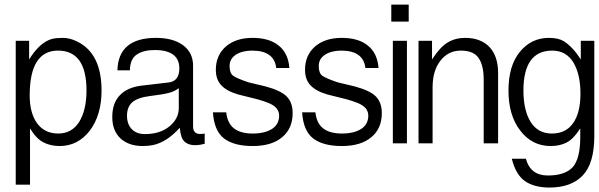

<svg xmlns="http://www.w3.org/2000/svg" viewBox="-20 -633 2620 840"><path d="M109.9 -215.3C109.9 -346.2 151.4 -411.6 233.9 -411.6C316.9 -411.6 358.4 -353.5 358.4 -236.8C358.4 -180.2 347.7 -134.8 326.7 -100.1C305.2 -65.9 274.4 -48.8 234.9 -48.8C194.8 -48.8 164.1 -64 142.1 -93.8C120.6 -124 109.9 -164.6 109.9 -215.3ZM240.7 5.9C294.4 5.9 337.9 -16.6 372.6 -61C406.7 -106 424.3 -164.6 424.3 -236.8C424.3 -345.2 388.7 -416.5 317.9 -451.2C296.4 -461.9 275.4 -467.3 255.9 -467.3C235.8 -467.3 219.7 -465.8 208 -462.9C172.9 -453.6 139.2 -423.8 107.4 -373V-454.6H48.8V174.8H111.3V-71.3C129.4 -41.5 148.9 -21 169.9 -10.3C190.4 0.5 214.4 5.9 240.7 5.9Z M762.2 -247.1V-160.2C762.2 -129.4 748.5 -102.5 721.2 -80.1C693.8 -57.6 658.2 -46.4 614.3 -46.4C590.3 -46.4 571.3 -53.2 557.1 -67.4C543 -81.5 535.6 -101.6 535.6 -127C535.6 -152.3 543.5 -172.4 559.1 -186C574.7 -199.2 600.6 -208.5 636.7 -212.9C672.9 -217.3 699.7 -221.7 716.8 -226.1C734.4 -230.5 749.5 -237.3 762.2 -247.1ZM875.5 -3.9V-48.8C868.7 -47.4 863.8 -46.9 860.4 -46.9H855.5C835 -46.9 824.7 -58.1 824.7 -80.1V-345.7C824.7 -382.8 810.5 -412.6 781.7 -434.6C752.9 -456.1 713.4 -467.3 662.6 -467.3C552.7 -467.3 496.1 -419.9 493.7 -325.2H548.3C548.8 -358.9 559.1 -381.8 578.6 -394.5C598.1 -407.7 624.5 -414.1 656.7 -414.1C728.5 -414.1 764.6 -387.2 764.6 -333.5C764.6 -297.4 749.5 -276.9 720.2 -272.5L599.1 -258.3C557.6 -253.4 525.9 -239.3 503.9 -215.8C481.9 -192.9 471.2 -161.1 471.2 -121.1C471.2 -81.5 482.9 -50.3 506.8 -27.8C530.8 -5.4 563.5 5.9 604.5 5.9C620.6 5.9 635.3 4.4 647.9 2C688.5 -6.3 728 -31.2 766.6 -74.2C769 -44.4 775.9 -23.9 787.1 -13.7C805.2 3.4 834.5 6.8 875.5 -3.9Z M1214.4 -32.7C1245.1 -58.1 1260.3 -93.3 1260.3 -138.2C1260.3 -168.5 1252 -192.4 1234.9 -210.4C1217.8 -228 1187 -242.7 1142.1 -254.9L1068.4 -272.5C1034.2 -283.7 1011.7 -293.5 1000.5 -301.3C989.7 -309.1 984.4 -323.2 984.4 -344.2C984.4 -364.7 993.2 -381.3 1011.7 -393.6C1029.8 -405.3 1053.7 -411.6 1083 -411.6C1147.5 -411.6 1182.6 -386.2 1188.5 -335.4H1246.1C1242.7 -378.9 1227.1 -411.6 1199.2 -433.6C1171.9 -456.1 1133.3 -467.3 1085 -467.3C1036.1 -467.3 997.1 -454.6 967.8 -429.2C939 -403.8 924.3 -370.1 924.3 -327.6C924.3 -299.3 932.1 -276.9 947.8 -260.3C963.4 -243.2 988.3 -229.5 1022 -219.7L1107.9 -198.2C1125 -193.4 1139.2 -188.5 1150.4 -184.1C1184.1 -171.9 1201.2 -152.8 1201.2 -127.4C1201.2 -101.6 1190.4 -82 1169.9 -68.8C1148.9 -55.7 1121.1 -48.8 1085.9 -48.8C1050.8 -48.8 1023.4 -56.2 1004.4 -70.8C984.9 -85.4 973.1 -109.4 969.7 -141.6H911.6C915 -88.4 930.7 -50.3 959.5 -27.8C988.3 -5.4 1030.3 5.9 1085.4 5.9C1140.6 5.9 1183.6 -6.8 1214.4 -32.7Z M1604.5 -32.7C1635.3 -58.1 1650.4 -93.3 1650.4 -138.2C1650.4 -168.5 1642.1 -192.4 1625 -210.4C1607.9 -228 1577.1 -242.7 1532.2 -254.9L1458.5 -272.5C1424.3 -283.7 1401.9 -293.5 1390.6 -301.3C1379.9 -309.1 1374.5 -323.2 1374.5 -344.2C1374.5 -364.7 1383.3 -381.3 1401.9 -393.6C1419.9 -405.3 1443.8 -411.6 1473.1 -411.6C1537.6 -411.6 1572.8 -386.2 1578.6 -335.4H1636.2C1632.8 -378.9 1617.2 -411.6 1589.4 -433.6C1562 -456.1 1523.4 -467.3 1475.1 -467.3C1426.3 -467.3 1387.2 -454.6 1357.9 -429.2C1329.1 -403.8 1314.5 -370.1 1314.5 -327.6C1314.5 -299.3 1322.3 -276.9 1337.9 -260.3C1353.5 -243.2 1378.4 -229.5 1412.1 -219.7L1498 -198.2C1515.1 -193.4 1529.3 -188.5 1540.5 -184.1C1574.2 -171.9 1591.3 -152.8 1591.3 -127.4C1591.3 -101.6 1580.6 -82 1560.1 -68.8C1539.1 -55.7 1511.2 -48.8 1476.1 -48.8C1440.9 -48.8 1413.6 -56.2 1394.5 -70.8C1375 -85.4 1363.3 -109.4 1359.9 -141.6H1301.8C1305.2 -88.4 1320.8 -50.3 1349.6 -27.8C1378.4 -5.4 1420.4 5.9 1475.6 5.9C1530.8 5.9 1573.7 -6.8 1604.5 -32.7Z M1698.7 -5.9H1760.3V-454.6H1698.7ZM1691.9 -538.6H1768.1V-612.8H1691.9Z M2096.2 -5.9H2159.2V-313C2159.2 -362.8 2146.5 -400.9 2121.1 -427.7C2095.2 -454.1 2060.1 -467.3 2015.1 -467.3C1985.8 -467.3 1960.4 -460.4 1939 -447.3C1917 -434.6 1894 -409.7 1870.1 -373V-454.6H1811V-5.9H1872.6V-251C1872.6 -299.3 1883.8 -337.9 1906.7 -367.2C1929.7 -397 1959.5 -411.6 1996.1 -411.6C2033.2 -411.6 2059.1 -400.9 2073.7 -379.4C2088.9 -357.9 2096.2 -325.7 2096.2 -283.2Z M2396 -411.6C2437 -411.6 2467.8 -394 2488.8 -359.4C2509.3 -324.7 2519.5 -279.8 2519.5 -223.6C2519.5 -167.5 2508.8 -124.5 2487.3 -94.2C2466.3 -64 2435.1 -48.8 2394.5 -48.8C2354 -48.8 2323.2 -65.4 2301.8 -99.1C2280.8 -132.8 2270 -178.7 2270 -236.8C2270 -353 2312 -411.6 2396 -411.6ZM2280.8 61.5H2219.2C2230.5 107.4 2249.5 140.1 2276.4 159.2C2303.2 177.7 2338.9 187.5 2383.8 187.5C2447.3 187.5 2496.1 169.9 2529.3 134.8C2563 99.6 2580.1 42 2580.1 -38.1V-454.6H2521V-373C2499 -407.7 2474.6 -434.1 2447.8 -452.1C2432.1 -461.9 2410.2 -467.3 2381.3 -467.3C2330.1 -467.3 2287.6 -446.8 2254.4 -406.2C2221.2 -365.7 2204.6 -309.6 2204.6 -236.8C2204.6 -164.6 2221.7 -106 2256.3 -61.5C2290.5 -16.6 2335 5.9 2389.2 5.9C2416.5 5.9 2439.9 0.5 2459.5 -9.8C2479.5 -20 2499 -40.5 2518.6 -71.3V-33.2C2518.6 30.3 2507.3 74.2 2485.4 98.6C2462.9 122.6 2426.8 134.8 2376.5 134.8C2326.2 134.8 2293.9 110.4 2280.8 61.5Z"/></svg>

Font: Meera New
Style: Regular
Weight: 400
Designer: Hussain K H
Foundry: RIT
Version: 1.4.1